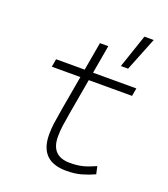

<svg xmlns="http://www.w3.org/2000/svg" viewBox="-144 -887 874 999"><g transform="rotate(20 293.0 -387.5)"><path d="M338.4 9.8Q190.9 9.8 190.9 -138.2Q190.9 -170.9 195.3 -201.7Q199.7 -232.4 209 -287.1L241.7 -473.6H83.5L91.3 -517.6H249.5L276.9 -674.3H323.2L295.9 -517.6H535.6L527.8 -473.6H288.1L255.4 -287.1Q246.1 -232.9 241.9 -203.6Q237.8 -174.3 237.8 -143.1Q237.8 -35.2 342.8 -35.2Q381.8 -35.2 411.9 -42.5Q441.9 -49.8 482.9 -68.4L492.2 -26.4Q459.5 -11.2 422.9 -0.7Q386.2 9.8 338.4 9.8ZM419.9 -599.6 482.9 -785.2H534.2L460 -599.6Z"/></g></svg>

Font: Cascadia Mono PL ExtraLight
Style: Italic
Weight: 200
Italic angle: -10°
Monospace: yes
Designer: Aaron Bell
Foundry: Saja Typeworks
Version: Version 2404.023; ttfautohint (v1.8.4)